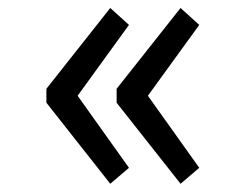

<svg xmlns="http://www.w3.org/2000/svg" viewBox="-20 -503 602 471"><path d="M422.9 -52.2 266.1 -251V-285.2L422.9 -483.4L468.8 -441.9L342.8 -268.1L468.8 -91.3ZM250.5 -52.2 93.8 -251V-285.2L250.5 -483.4L296.4 -441.9L170.4 -268.1L296.4 -91.3Z"/></svg>

Font: Reddit Mono Medium
Style: Regular
Weight: 500
Monospace: yes
Designer: Stephen Hutchings
Foundry: Reddit
Version: Version 1.014